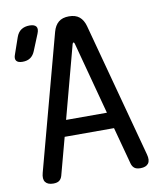

<svg xmlns="http://www.w3.org/2000/svg" viewBox="-84 -810 767 889"><g transform="rotate(-10 300.0 -365.0)"><path d="M204 -270H396L305 -611Q303 -617 300 -617Q297 -617 295 -611ZM416 -194H184L137 -19Q133 -5 123.5 2.5Q114 10 95 10Q69 10 58 -4.5Q47 -19 55 -48L225 -681Q233 -710 251 -725Q269 -740 300 -740Q331 -740 349 -725Q367 -710 375 -681L545 -48Q553 -19 542 -4.5Q531 10 505 10Q486 10 476.5 2.5Q467 -5 463 -19ZM112 -610Q104 -590 89.5 -580Q75 -570 53 -570Q31 -570 23.5 -580.5Q16 -591 24 -611L50 -686Q58 -709 74 -719.5Q90 -730 113 -730Q136 -730 144 -719Q152 -708 143 -686Z"/></g></svg>

Font: Maple Mono
Style: Regular
Weight: 400
Monospace: yes
Designer: subframe7536
Version: Version 7.300